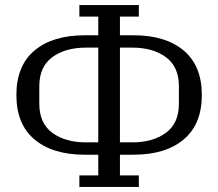

<svg xmlns="http://www.w3.org/2000/svg" viewBox="-20 -730 866 762"><path d="M295 -34H370V-116H316Q189 -116 117 -176.5Q45 -237 45 -353Q45 -469 117 -529.5Q189 -590 316 -590H370V-664H295V-710H531V-664H456V-590H510Q637 -590 709 -529.5Q781 -469 781 -353Q781 -237 709 -176.5Q637 -116 510 -116H456V-34H531V12H295ZM370 -165V-541H321Q239 -541 187.5 -503Q136 -465 136 -388V-318Q136 -241 187.5 -203Q239 -165 321 -165ZM505 -165Q587 -165 638.5 -203Q690 -241 690 -318V-388Q690 -465 638.5 -503Q587 -541 505 -541H456V-165Z"/></svg>

Font: IBM Plex Serif
Style: Regular
Weight: 400
Designer: Mike Abbink, Paul van der Laan, Pieter van Rosmalen
Foundry: Bold Monday
Version: Version 2.6